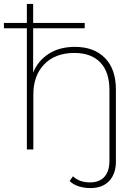

<svg xmlns="http://www.w3.org/2000/svg" viewBox="-23 -762 707 979"><path d="M568 -305V62Q568 124 534 160.5Q500 197 438 197Q406 197 378 188Q350 179 332 161L349 137Q382 168 436 168Q484 168 509.5 139.5Q535 111 535 58V-303Q535 -395 488.5 -443.5Q442 -492 356 -492Q259 -492 203 -434.5Q147 -377 147 -280V0H114V-618H-3V-645H114V-742H146V-645H409V-618H146V-392Q171 -453 226 -488Q281 -523 359 -523Q456 -523 512 -466.5Q568 -410 568 -305Z"/></svg>

Font: Montserrat Alternates ExLight
Style: Regular
Weight: 275
Designer: Julieta Ulanovsky
Foundry: Julieta Ulanovsky
Version: Version 7.200